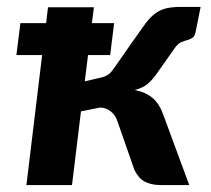

<svg xmlns="http://www.w3.org/2000/svg" viewBox="-20 -536 610 556"><path d="M359 -408.5Q380.5 -438.5 394.8 -459Q409 -479.5 423.5 -492.2Q438 -505 456.2 -510.5Q474.5 -516 504 -516H561L547 -446Q544 -431 537.8 -426.8Q531.5 -422.5 523.2 -420.2Q515 -418 505 -414Q495 -410 485.5 -396L436.5 -326.5Q421.5 -304.5 406.8 -292.5Q392 -280.5 370 -275.5Q402.5 -269 422.2 -252Q442 -235 453.5 -202L528 0H449Q431.5 0 418.8 -3Q406 -6 396.8 -11.5Q387.5 -17 380.8 -25.5Q374 -34 369 -44.5L320.5 -183.5Q315 -202 301 -213.2Q287 -224.5 269.5 -224.5L214.5 -213.5L188.5 0H56.5L102 -376.5H27.5L39 -469H113.5L119 -515H252L246 -469H310.5L299 -376.5H235L225.5 -300.5L262.5 -309Q272 -311 278.5 -313Q285 -315 290.2 -318Q295.5 -321 299.8 -325.5Q304 -330 309.5 -337.5Z"/></svg>

Font: Lato Heavy
Style: Italic
Weight: 800
Italic angle: -7°
Designer: Lukasz Dziedzic
Foundry: tyPoland Lukasz Dziedzic
Version: Version 2.007; 2014-02-27